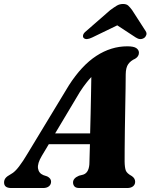

<svg xmlns="http://www.w3.org/2000/svg" viewBox="-50 -946 757 966"><path d="M160.5 -162Q137.5 -123.5 141.2 -99Q145 -74.5 168 -65L187.5 -58.5Q207 -48.5 207 -32.5Q207 -17.5 196.2 -8.8Q185.5 0 167.5 0H6.5Q-29.5 0 -29.5 -28Q-29.5 -40 -22.5 -49.5Q-15.5 -59 6.5 -71Q24.5 -80.5 45.5 -108Q66.5 -135.5 88.5 -173L296.5 -516.5Q361 -617 435 -665Q509 -713 590.5 -713Q623 -713 636 -703.8Q649 -694.5 649 -680.5Q649 -662 630 -650.5Q608 -641 595.5 -623.8Q583 -606.5 582.5 -572Q582.5 -547 581.8 -500.8Q581 -454.5 580 -399Q579 -343.5 578.2 -289.2Q577.5 -235 577.2 -192.8Q577 -150.5 577 -133Q577.5 -102.5 583 -88Q588.5 -73.5 613.5 -60Q630 -48.5 630 -31.5Q630 -17.5 619.5 -8.8Q609 0 590 0H349.5Q331.5 0 324.5 -8.2Q317.5 -16.5 317.5 -28Q317.5 -49.5 347.5 -62L369 -67.5Q385 -73 392.5 -89.2Q400 -105.5 400 -130Q400.5 -145 401 -168.5Q401.5 -192 402.5 -220.5H195.5ZM352 -483.5 227.5 -275H403.5Q405 -322 406 -373.2Q407 -424.5 408 -472.5Q409 -520.5 409.5 -558.5Q398 -546.5 383.8 -528.5Q369.5 -510.5 352 -483.5ZM675 -755Q655.5 -742.5 633 -757.5L540 -818.5L414 -757.5Q383 -742.5 371 -755Q366 -760 368.2 -769.8Q370.5 -779.5 384 -790L505 -895.5Q523.5 -909 537.5 -917.5Q551.5 -926 569 -926Q586.5 -926 595.5 -917.5Q604.5 -909 614.5 -895.5L682.5 -790Q689.5 -779.5 686 -769.8Q682.5 -760 675 -755Z"/></svg>

Font: Fraunces 9pt
Style: Bold Italic
Weight: 700
Italic angle: -16°
Version: Version 1.000;[b76b70a41]